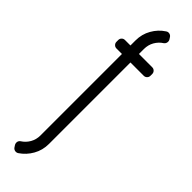

<svg xmlns="http://www.w3.org/2000/svg" viewBox="-275 -800 799 799"><g transform="rotate(45 125.0 -400.0)"><path d="M127 -120.5V-600H205C210.7 -600 215.4 -601.9 219.2 -605.8C223.1 -609.6 225 -614.3 225 -620V-630C225 -635.7 223.1 -640.4 219.2 -644.2C215.4 -648.1 210.7 -650 205 -650H127V-679.5C127 -695.5 130.8 -710.1 138.2 -723.2C145.8 -736.4 155.8 -747 168.5 -755C172.8 -758.3 175.5 -762.6 176.5 -767.8C177.5 -772.9 176.7 -777.8 174 -782.5L168.5 -791C165.5 -795.7 161.2 -798.6 155.8 -799.8C150.2 -800.9 145.2 -799.8 140.5 -796.5C121.5 -784.2 106.2 -767.8 94.5 -747.2C82.8 -726.8 77 -704.2 77 -679.5V-650H45C39.3 -650 34.6 -648.1 30.8 -644.2C26.9 -640.4 25 -635.7 25 -630V-620C25 -614.3 26.9 -609.6 30.8 -605.8C34.6 -601.9 39.3 -600 45 -600H77V-120.5C77 -104.5 73.2 -89.9 65.8 -76.8C58.2 -63.6 48.2 -53 35.5 -45C30.8 -41.7 28.1 -37.4 27.2 -32.2C26.4 -27.1 27.3 -22.2 30 -17.5L35.5 -9C38.5 -4.3 42.8 -1.4 48.2 -0.2C53.8 0.9 58.8 0 63.5 -3C82.5 -15.7 97.8 -32.2 109.5 -52.8C121.2 -73.2 127 -95.8 127 -120.5Z"/></g></svg>

Font: lerotica
Style: Regular
Weight: 400
Designer: defharo
Foundry: deFharo
Version: Version 1.001 2011